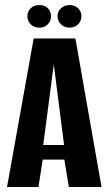

<svg xmlns="http://www.w3.org/2000/svg" viewBox="-20 -744 432 764"><path d="M8 0 114 -591H280L384 0H254L236 -109H150L133 0ZM152 -167H235L194 -488ZM137 -634Q116 -634 102.5 -647Q89 -660 89 -680Q89 -699 102.5 -711.5Q116 -724 137 -724Q157 -724 170 -711.5Q183 -699 183 -680Q183 -660 170 -647Q157 -634 137 -634ZM257 -634Q237 -634 223 -647Q209 -660 209 -680Q209 -699 223 -711.5Q237 -724 257 -724Q277 -724 290.5 -711.5Q304 -699 304 -680Q304 -660 290.5 -647Q277 -634 257 -634Z"/></svg>

Font: Alumni Sans
Style: Bold
Weight: 700
Designer: Robert E. Leuschke
Foundry: Robert E. Leuschke
Version: Version 1.018